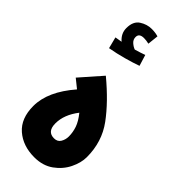

<svg xmlns="http://www.w3.org/2000/svg" viewBox="-300 -1005 1060 1060"><g transform="rotate(45 229.5 -475.0)"><path d="M282 -763 262 -828Q235 -818 200 -808Q185 -813 169.5 -826.5Q154 -840 154 -860Q154 -889 191 -889Q210 -889 230 -884L237 -948Q214 -955 186 -955Q149 -955 116 -933.5Q83 -912 83 -859Q83 -817 118 -787Q105 -785 77 -780L94 -713Q145 -722 195.5 -736Q246 -750 282 -763ZM228 5Q294 5 340 -28Q386 -61 409.5 -109Q433 -157 433 -201Q433 -320 367 -410Q301 -500 189 -593L79 -468L130 -427Q24 -305 24 -192Q24 -95 81.5 -45Q139 5 228 5ZM231 -146Q178 -146 178 -210Q178 -278 230 -345Q260 -308 271 -276Q282 -244 282 -211Q282 -187 270 -166.5Q258 -146 231 -146Z"/></g></svg>

Font: Noto Sans Arabic Condensed Black
Style: Regular
Weight: 900
Width: 3
Designer: Nadine Chahine
Foundry: Monotype Imaging Inc.
Version: 1.001